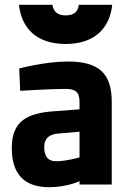

<svg xmlns="http://www.w3.org/2000/svg" viewBox="-20 -768 552 799"><path d="M311 -113C311 -113 256 -97 213 -97C177 -97 164 -121 164 -156C164 -192 185 -209 220 -212L311 -220ZM445 -344C445 -461 393 -512 263 -512C167 -512 60 -483 60 -483L64 -390C64 -390 186 -398 252 -398C292 -398 311 -387 311 -344V-313L204 -305C94 -297 29 -265 29 -152C29 -46 79 11 184 11C259 11 311 -14 311 -14C311 -13 311 0 311 0H445V-344ZM59 -748C69 -653 130 -585 253 -585C376 -585 437 -653 447 -748H308C304 -718 287 -704 253 -704C221 -704 203 -718 198 -748H59Z"/></svg>

Font: RazerF5
Style: Bold
Weight: 700
Foundry: Razer Inc.
Version: Version 2